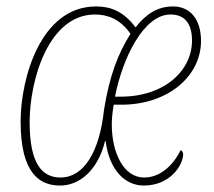

<svg xmlns="http://www.w3.org/2000/svg" viewBox="-20 -566 663 596"><path d="M167 10C226 10 284 -37 306 -128H308C320 -32 373 10 426 10C505 10 544 -48 548 -81C550 -91 546 -98 541 -100C516 -51 477 -15 427 -15C364 -15 327 -91 327 -180C327 -201 330 -224 333 -241H357C502 -241 604 -330 604 -439C604 -504 572 -546 517 -546C470 -546 433 -523 401 -481C363 -531 324 -546 278 -546C106 -546 44 -322 44 -189C44 -26 104 10 167 10ZM168 -15C110 -15 72 -58 72 -187C72 -316 130 -521 275 -521C312 -521 353 -508 385 -461C346 -399 320 -331 303 -226C289 -94 240 -15 168 -15ZM355 -266H337C360 -385 426 -521 509 -521C550 -521 576 -497 576 -440C576 -348 492 -266 355 -266Z"/></svg>

Font: Noto Serif Condensed Thin
Style: Italic
Weight: 100
Width: 3
Italic angle: -12°
Designer: Monotype Design Team
Foundry: Monotype Imaging Inc.
Version: Version 2.013